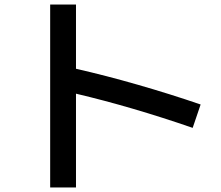

<svg xmlns="http://www.w3.org/2000/svg" viewBox="-20 -779 978 850"><path d="M316.4 -364.3V50.8H202.1V-758.8H316.4V-474.6Q447.3 -444.8 590.1 -403.8Q732.9 -362.8 868.2 -316.4L833 -212.9Q564.5 -305.7 316.4 -364.3Z"/></svg>

Font: Pretendard SemiBold
Style: Regular
Weight: 600
Designer: Base glyphs from Inter by Rasmus Andersson; Hangeul glyphs from Noto Sans CJK(Source Han Sans) by Jang Soo-young and Kan
Foundry: Kil Hyung-jin
Version: Version 1.309